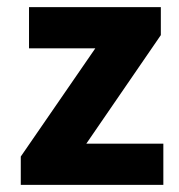

<svg xmlns="http://www.w3.org/2000/svg" viewBox="-20 -516 500 536"><path d="M38 0V-79L246 -381H61V-496H429V-418L221 -115H436V0Z"/></svg>

Font: Source Sans 3 ExtraLight
Style: Bold
Weight: 700
Version: Version 3.052;hotconv 1.1.0;makeotfexe 2.6.0